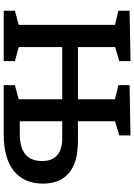

<svg xmlns="http://www.w3.org/2000/svg" viewBox="140 -882 742 1063"><g transform="rotate(90 511.5 -351.0)"><path d="M762 -411Q880 -411 938.5 -361Q997 -311 997 -217Q997 -114 928 -57Q859 0 722 0H452V-62L530 -83V-324H241V-83L319 -62V0H40V-62L118 -83V-616L40 -635V-697L319 -702V-640L241 -617V-411H530V-616L452 -635V-697L730 -702V-640L652 -616V-411ZM722 -89Q872 -89 872 -212Q872 -324 745 -324H652V-89Z"/></g></svg>

Font: Bitter Pro SemiBold
Style: Regular
Weight: 600
Designer: Sol Matas, and Bitter project Authors
Foundry: Sol Matas
Version: Version 1.010